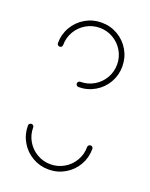

<svg xmlns="http://www.w3.org/2000/svg" viewBox="-106 -578 498 637"><g transform="rotate(20 143.5 -259.5)"><path d="M247.8 -123Q251.9 -123 254.4 -120.4Q257 -117.8 257 -113.7Q257 -82.6 241.9 -56.5Q226.7 -30.4 200.6 -15.2Q174.4 0 143.3 0Q112.2 0 86.1 -15.2Q60 -30.4 44.8 -56.5Q29.6 -82.6 29.6 -113.7Q29.6 -117.8 32.4 -120.4Q35.2 -123 38.9 -123Q43 -123 45.6 -120.4Q48.1 -117.8 48.1 -113.7Q48.1 -87.8 60.9 -65.9Q73.7 -44.1 95.6 -31.3Q117.4 -18.5 143.3 -18.5Q169.3 -18.5 191.1 -31.3Q213 -44.1 225.7 -65.9Q238.5 -87.8 238.5 -113.7Q238.5 -117.8 241.3 -120.4Q244.1 -123 247.8 -123ZM38.9 -395.6Q35.2 -395.6 32.4 -398.3Q29.6 -401.1 29.6 -404.8Q29.6 -435.9 44.8 -462Q60 -488.1 86.1 -503.3Q112.2 -518.5 143.3 -518.5Q174.4 -518.5 200.6 -503.3Q226.7 -488.1 241.9 -462Q257 -435.9 257 -404.8Q257 -373.7 241.9 -347.6Q226.7 -321.5 200.6 -306.3Q174.4 -291.1 143.3 -291.1Q139.6 -291.1 136.9 -293.9Q134.1 -296.7 134.1 -300.4Q134.1 -304.4 136.9 -307Q139.6 -309.6 143.3 -309.6Q169.3 -309.6 191.1 -322.4Q213 -335.2 225.7 -357Q238.5 -378.9 238.5 -404.8Q238.5 -430.7 225.7 -452.6Q213 -474.4 191.1 -487.2Q169.3 -500 143.3 -500Q117.4 -500 95.6 -487.2Q73.7 -474.4 60.9 -452.6Q48.1 -430.7 48.1 -404.8Q48.1 -401.1 45.6 -398.3Q43 -395.6 38.9 -395.6Z"/></g></svg>

Font: 26F Galaxy Hebrew Hairline
Style: Regular
Weight: 50
Designer: C₂₉H₂₅N₃O₅
Version: Version 1.000